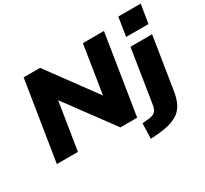

<svg xmlns="http://www.w3.org/2000/svg" viewBox="-181 -1015 1578 1476"><g transform="rotate(-30 608.5 -276.5)"><path d="M42 0 154 -705H300L626 -261H610L680 -705H867L755 0H606L282 -439H299L229 0ZM992 -580 1018 -746H1217L1190 -580ZM765 193 769 58 828 52Q863 49 882 32.5Q901 16 907 -18L983 -498H1175L1102 -38Q1094 15 1077 55.5Q1060 96 1028.5 123.5Q997 151 947.5 167Q898 183 824 189Z"/></g></svg>

Font: Nunito Sans 10pt SemiExpanded Black
Style: Italic
Weight: 900
Width: 6
Italic angle: -9°
Designer: Vernon Adams
Foundry: Vernon Adams
Version: Version 3.101;gftools[0.9.27]